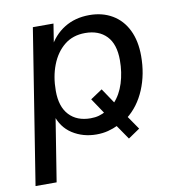

<svg xmlns="http://www.w3.org/2000/svg" viewBox="-77 -566 752 816"><g transform="rotate(-10 298.5 -158.0)"><path d="M11 180 117 -487H206L190 -386H181Q207 -438 253.5 -467Q300 -496 362 -496Q418 -496 460.5 -471Q503 -446 526 -399Q549 -352 549 -287Q549 -208 521.5 -142.5Q494 -77 443 -37L445 -45L487 16L437 50L393 -14L399 -13Q378 -3 355 3Q332 9 305 9Q247 9 201.5 -20Q156 -49 139 -107L148 -108L102 180ZM292 -63Q312 -63 328 -67.5Q344 -72 360 -81L355 -72L308 -142L359 -176L406 -106L399 -109Q428 -140 442.5 -186Q457 -232 457 -285Q457 -354 423.5 -389Q390 -424 331 -424Q278 -424 241.5 -394.5Q205 -365 185.5 -315Q166 -265 166 -203Q166 -135 199.5 -99Q233 -63 292 -63Z"/></g></svg>

Font: Nunito Sans 12pt Medium
Style: Italic
Weight: 500
Italic angle: -9°
Designer: Vernon Adams
Foundry: Vernon Adams
Version: Version 3.101;gftools[0.9.27]